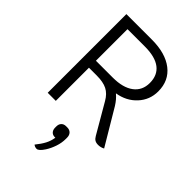

<svg xmlns="http://www.w3.org/2000/svg" viewBox="-289 -804 1208 1208"><g transform="rotate(45 314.5 -200.5)"><path d="M585 -3Q565 8 542 8Q524 8 512.5 1Q501 -6 492 -22L378 -218Q354 -260 319.5 -277.5Q285 -295 226 -295H158V0H86V-700H313Q434 -700 503 -646.5Q572 -593 572 -498Q572 -423 522 -368.5Q472 -314 392 -301Q421 -277 444 -240ZM308 -357Q398 -357 447.5 -394Q497 -431 497 -498Q497 -567 450.5 -602.5Q404 -638 313 -638H158V-357ZM372 114V125Q372 160 360 195.5Q348 231 330 259Q304 299 286 299Q270 299 258 289Q285 256 300 227.5Q315 199 320 166H315Q296 166 285 154Q274 142 274 122V111Q274 91 285.5 79Q297 67 316 67H328Q348 67 360 79.5Q372 92 372 114Z"/></g></svg>

Font: Krub
Style: Regular
Weight: 400
Designer: Ekaluck Peanpanawate
Foundry: Cadson Demak Co.,Ltd.
Version: Version 1.000; ttfautohint (v1.6)